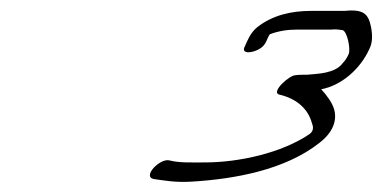

<svg xmlns="http://www.w3.org/2000/svg" viewBox="-20 -665 737 370"><path d="M475 -612C462 -601 457 -587 452 -576C443 -560 467 -562 482 -572C494 -580 494 -591 500 -599C516 -605 533 -608 553 -608H619C626 -609 633 -608 640 -607C649 -605 656 -571 652 -561C649 -554 645 -548 641 -544C626 -523 592 -523 572 -521C563 -521 555 -521 549 -520C538 -520 503 -489 517 -483C553 -475 574 -454 581 -428C583 -423 586 -414 577 -407C523 -370 440 -352 375 -352C344 -352 326 -351 306 -356C288 -360 254 -325 276 -320C299 -317 317 -313 350 -315C431 -320 529 -337 596 -390C628 -415 628 -440 624 -454C620 -468 609 -482 599 -493C637 -500 674 -531 692 -571C698 -583 698 -597 695 -613C690 -637 682 -648 644 -644H579C542 -644 505 -636 475 -612Z"/></svg>

Font: Stray Cat
Style: UltObl
Weight: 400
Version: Version 1.0